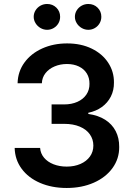

<svg xmlns="http://www.w3.org/2000/svg" viewBox="-20 -935 672 965"><path d="M53.7 -191.4H181.6Q183.6 -163.6 201.4 -142.3Q219.2 -121.1 249 -109.4Q278.8 -97.7 315.4 -97.7Q354 -97.7 384.5 -111.1Q415 -124.5 432.1 -148.4Q449.2 -172.4 449.2 -203.1Q449.2 -234.9 431.6 -259.8Q414.1 -284.7 380.9 -298.6Q347.7 -312.5 302.7 -312.5H239.3V-410.2H302.7Q339.8 -410.2 368.9 -423.1Q397.9 -436 414.1 -459.7Q430.2 -483.4 429.7 -513.7Q430.2 -543 416.3 -565.7Q402.3 -588.4 376.5 -600.8Q350.6 -613.3 316.4 -613.3Q283.2 -613.3 254.6 -601.3Q226.1 -589.4 208.7 -567.4Q191.4 -545.4 190.4 -516.6H68.4Q69.8 -575.2 102.8 -620.6Q135.7 -666 192.1 -691.4Q248.5 -716.8 317.4 -716.8Q387.2 -716.8 440.9 -690.7Q494.6 -664.6 523.9 -619.6Q553.2 -574.7 552.7 -520.5Q553.2 -481.4 537.1 -449.7Q521 -418 491.7 -397Q462.4 -376 423.8 -368.2V-362.3Q473.1 -355.5 508.3 -333.3Q543.5 -311 561.5 -275.9Q579.6 -240.7 579.1 -196.3Q579.6 -137.7 545.7 -90.6Q511.7 -43.5 451.4 -16.8Q391.1 9.8 315.4 9.8Q240.7 9.8 181.6 -15.6Q122.6 -41 88.9 -86.7Q55.2 -132.3 53.7 -191.4ZM149.4 -850.6Q149.4 -868.2 158.7 -883.1Q168 -897.9 183.3 -906.5Q198.7 -915 216.8 -915Q244.6 -915 263.4 -896.5Q282.2 -877.9 282.2 -850.6Q282.2 -833 273.7 -818.1Q265.1 -803.2 250 -794.2Q234.9 -785.2 216.8 -785.2Q199.2 -785.2 183.6 -794.2Q168 -803.2 158.7 -818.4Q149.4 -833.5 149.4 -850.6ZM356.4 -850.6Q356.4 -868.2 365.7 -883.1Q375 -897.9 390.4 -906.5Q405.8 -915 423.8 -915Q451.7 -915 470.5 -896.5Q489.3 -877.9 489.3 -850.6Q489.3 -833 480.7 -818.1Q472.2 -803.2 457 -794.2Q441.9 -785.2 423.8 -785.2Q406.2 -785.2 390.6 -794.2Q375 -803.2 365.7 -818.4Q356.4 -833.5 356.4 -850.6Z"/></svg>

Font: Pretendard SemiBold
Style: Regular
Weight: 600
Designer: Base glyphs from Inter by Rasmus Andersson; Hangeul glyphs from Noto Sans CJK(Source Han Sans) by Jang Soo-young and Kan
Foundry: Kil Hyung-jin
Version: Version 1.309